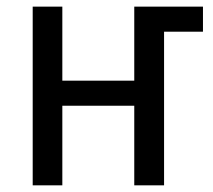

<svg xmlns="http://www.w3.org/2000/svg" viewBox="-20 -556 640 576"><path d="M472.2 0H382.8V-238.8H167V0H78.1V-536.1H167V-314H382.8V-536.1H588.9V-460.9H472.2Z"/></svg>

Font: Noto Mono
Style: Regular
Weight: 400
Designer: Monotype Design Team
Foundry: Monotype Imaging Inc.
Version: Version 1.00